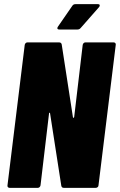

<svg xmlns="http://www.w3.org/2000/svg" viewBox="-20 -904 577 924"><path d="M391 -700H527Q532 -700 535 -696.5Q538 -693 537 -688L454 -12Q454 -7 450 -3.5Q446 0 441 0H287Q277 0 275 -10L221 -358Q221 -361 218.5 -361.5Q216 -362 216 -358L175 -12Q174 -7 170.5 -3.5Q167 0 162 0H26Q21 0 18 -3.5Q15 -7 16 -12L99 -688Q100 -693 103.5 -696.5Q107 -700 112 -700H264Q275 -700 277 -690L331 -340Q331 -337 333.5 -337Q336 -337 337 -341L378 -688Q379 -693 382.5 -696.5Q386 -700 391 -700ZM256 -768Q256 -772 259 -776L328 -876Q333 -884 343 -884H451Q460 -884 460 -878Q460 -873 456 -869L368 -769Q362 -762 353 -762H266Q256 -762 256 -768Z"/></svg>

Font: Barlow Condensed ExtraBold
Style: Italic
Weight: 800
Width: 3
Italic angle: -7°
Designer: Jeremy Tribby
Foundry: Tribby Type
Version: Version 1.408